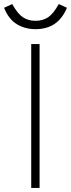

<svg xmlns="http://www.w3.org/2000/svg" viewBox="-57 -921 348 941"><path d="M96 0V-705H137V0ZM-37 -883 3 -901Q29 -854 55 -836.5Q81 -819 117 -819Q153 -819 179 -836.5Q205 -854 231 -901L271 -883Q228 -778 117 -778Q66 -778 25.5 -802.5Q-15 -827 -37 -883Z"/></svg>

Font: wassup Sans
Style: Light
Weight: 200
Version: Version 2.001